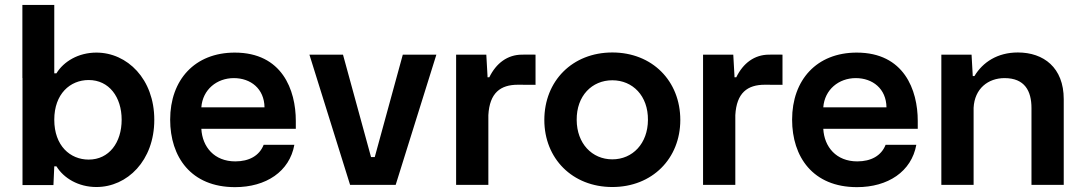

<svg xmlns="http://www.w3.org/2000/svg" viewBox="-20 -750 4397 779"><path d="M70.8 -730V-433.6H71.3V1H196.8L200.2 -75.2H209C238.3 -27.3 297.9 8.8 371.1 8.8C496.6 8.8 606 -98.6 606 -263.7C606 -263.7 606 -263.7 606 -264.2C606 -429.2 496.6 -536.6 371.1 -536.6C297.9 -536.6 238.3 -500.5 209 -452.6H200.2V-730ZM200.2 -264.2C200.2 -369.1 264.6 -425.3 339.8 -425.3C422.4 -425.3 473.6 -356.4 473.6 -264.2C473.6 -171.4 422.4 -102.5 339.8 -102.5C264.6 -102.5 200.2 -158.7 200.2 -264.2Z M933.6 9.3C1059.1 9.3 1154.8 -53.7 1174.3 -162.6H1049.8C1032.2 -117.7 990.2 -95.2 934.6 -95.2C849.6 -95.2 800.8 -153.8 796.9 -227.5H1180.2V-259.3C1180.2 -385.3 1124.5 -536.6 932.6 -536.6C770 -536.6 670.4 -425.8 670.4 -264.6C670.4 -113.8 754.4 9.3 933.6 9.3ZM796.9 -314.5C802.2 -386.7 859.9 -433.1 928.7 -433.1C997.1 -433.1 1052.2 -390.1 1053.2 -314.5Z M1400.4 0H1585.4L1750.5 -528.3H1614.3L1500.5 -112.8H1485.4L1371.6 -528.3H1235.4Z M1953.1 -528.3H1830.6V0H1961.4V-282.7C1966.3 -373.5 2010.7 -406.2 2081.1 -406.2C2106.9 -406.2 2129.9 -406.2 2152.8 -405.8V-528.3C2135.3 -528.8 2120.1 -528.3 2098.6 -528.3C2039.1 -528.3 1993.2 -493.7 1965.3 -436.5H1958V-441.4Z M2464.4 8.8C2626.5 8.8 2740.2 -106.9 2740.2 -263.2C2740.2 -421.4 2626.5 -537.1 2464.4 -537.1C2302.2 -537.1 2188.5 -421.4 2188.5 -263.2C2188.5 -106.9 2302.2 8.8 2464.4 8.8ZM2319.8 -263.2C2318.8 -361.3 2381.8 -424.3 2464.4 -424.3C2546.9 -424.3 2609.9 -361.3 2608.9 -263.2C2608.4 -168 2546.9 -103.5 2464.4 -103.5C2381.8 -103.5 2320.3 -168 2319.8 -263.2Z M2955.1 -528.3H2832.5V0H2963.4V-282.7C2968.3 -373.5 3012.7 -406.2 3083 -406.2C3108.9 -406.2 3131.8 -406.2 3154.8 -405.8V-528.3C3137.2 -528.8 3122.1 -528.3 3100.6 -528.3C3041 -528.3 2995.1 -493.7 2967.3 -436.5H2960V-441.4Z M3457 9.3C3582.5 9.3 3678.2 -53.7 3697.8 -162.6H3573.2C3555.7 -117.7 3513.7 -95.2 3458 -95.2C3373 -95.2 3324.2 -153.8 3320.3 -227.5H3703.6V-259.3C3703.6 -385.3 3647.9 -536.6 3456.1 -536.6C3293.5 -536.6 3193.8 -425.8 3193.8 -264.6C3193.8 -113.8 3277.8 9.3 3457 9.3ZM3320.3 -314.5C3325.7 -386.7 3383.3 -433.1 3452.1 -433.1C3520.5 -433.1 3575.7 -390.1 3576.7 -314.5Z M3921.9 -528.3H3799.3V0H3930.2V-302.7V-312.5C3934.1 -391.1 3989.7 -433.1 4055.7 -433.1C4137.7 -433.1 4165 -380.9 4165 -311.5V0H4295.9V-347.7C4295.9 -476.1 4213.9 -537.1 4109.9 -537.1C4026.9 -537.1 3967.3 -497.6 3933.6 -441.4H3926.8Z"/></svg>

Font: Faust Sans Bold
Style: Regular
Weight: 700
Designer: Andreas Faust
Version: Version 1.003;Glyphs 3.1.2 (3151)